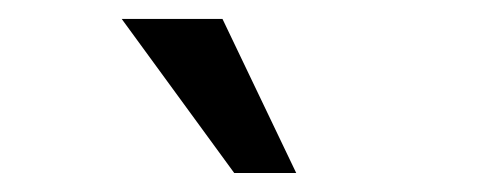

<svg xmlns="http://www.w3.org/2000/svg" viewBox="-20 -745 524 201"><path d="M290.1 -563.9H225.2L107.4 -725.2H212.9Z"/></svg>

Font: AKL FREE 001
Style: Regular
Weight: 400
Designer: AKL
Foundry: AKL
Version: Version 1.00;August 10, 2024;FontCreator 13.0.0.2630 64-bit